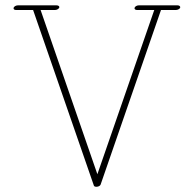

<svg xmlns="http://www.w3.org/2000/svg" viewBox="-20 -697 741 725"><path d="M31.2 -665.5C31.2 -661.6 35.2 -659.2 41 -659.2H105L334.5 3.9C335.4 6.8 339.4 8.3 344.2 8.3C351.6 8.3 358.4 4.4 359.9 0L587.9 -659.2H644C650.9 -659.2 660.6 -663.6 660.6 -669.9C660.6 -673.8 656.2 -676.8 650.4 -676.8H503.9C497.1 -676.8 490.2 -672.9 488.3 -668C486.3 -663.1 490.7 -659.2 497.6 -659.2H562.5L347.7 -39.1L133.3 -659.2H187.5C194.3 -659.2 201.7 -663.1 203.6 -668C205.6 -672.9 200.7 -676.8 193.8 -676.8H47.4C40.5 -676.8 31.2 -672.4 31.2 -665.5Z"/></svg>

Font: WireWyrm
Style: Light
Weight: 200
Version: Version 001.000